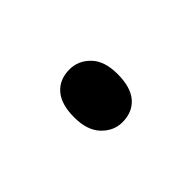

<svg xmlns="http://www.w3.org/2000/svg" viewBox="-18 -298 469 469"><g transform="rotate(45 216.5 -64.0)"><path d="M216 11Q171 11 148 -9Q125 -29 125 -64Q125 -94 148 -116.5Q171 -139 216 -139Q262 -139 285 -119Q308 -99 308 -64Q308 -34 284.5 -11.5Q261 11 216 11Z"/></g></svg>

Font: Lexend Mega
Style: Regular
Weight: 400
Designer: Bonnie Shaver-Troup, Thomas Jockin
Foundry: Lexend
Version: Version 1.007